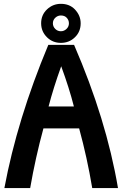

<svg xmlns="http://www.w3.org/2000/svg" viewBox="-20 -962 626 982"><path d="M357.9 -417.5Q334 -511.7 293 -623Q252.9 -511.7 228.5 -417.5ZM291.5 -882.8Q275.4 -882.8 263.2 -871.6Q250.5 -859.9 250.5 -842.8Q250.5 -825.7 263.2 -813.5Q274.9 -802.2 291.5 -802.2Q307.6 -802.2 320.1 -814Q332.5 -825.7 332.5 -842.8Q332.5 -859.4 320.8 -871.6Q310.1 -882.8 291.5 -882.8ZM291.5 -942.4Q335.4 -942.4 362.8 -914.1Q392.6 -882.8 392.6 -842.8Q392.6 -799.8 363.3 -771.5Q334 -742.7 291.5 -742.7Q250 -742.7 221.2 -770.5Q190.4 -800.3 190.4 -842.8Q190.4 -885.7 220.5 -914.1Q250.5 -942.4 291.5 -942.4ZM2.4 0Q67.9 -351.6 227.1 -732.4H358.9Q523.9 -351.6 583.5 0H451.7Q425.8 -155.3 384.8 -305.2H202.1Q161.6 -156.7 134.3 0Z"/></svg>

Font: Consola Mono
Style: Bold
Weight: 700
Monospace: yes
Designer: Wojciech Kalinowski "wmk69" (wmk69@o2.pl)
Foundry: Wojciech Kalinowski "wmk69" (wmk69@o2.pl)
Version: Version 2.1.0